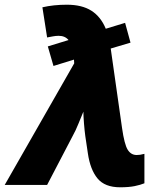

<svg xmlns="http://www.w3.org/2000/svg" viewBox="-69 -785 676 815"><path d="M441 10Q376 10 345 -27.5Q314 -65 304 -134L293 -208Q290 -230 287.5 -261Q285 -292 285 -311Q275 -288 264 -260Q253 -232 238 -205L131 0H-49L246 -516L245 -532L158 -505L134 -588L222 -615Q207 -633 180 -633Q168 -633 155 -630.5Q142 -628 131 -626L111 -754Q158 -765 215 -765Q279 -765 319 -739.5Q359 -714 380 -663L462 -688L485 -604L401 -579L449 -242Q459 -172 473 -149.5Q487 -127 511 -127Q518 -127 525.5 -128Q533 -129 544 -132V-7Q527 0 502.5 5Q478 10 441 10Z"/></svg>

Font: Noto Sans ExtraBold
Style: Italic
Weight: 800
Italic angle: -12°
Designer: Monotype Design Team
Foundry: Monotype Imaging Inc.
Version: Version 2.013; ttfautohint (v1.8.4.7-5d5b)